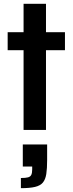

<svg xmlns="http://www.w3.org/2000/svg" viewBox="-20 -678 380 1002"><path d="M103 0V-416H20V-510H103V-658H220V-510H319V-416H220V0ZM89 304V251Q114 251 126.5 247.5Q139 244 143.5 234Q148 224 148 206V191H99V76H226V157Q226 202 221.5 230.5Q217 259 203.5 275Q190 291 162.5 297.5Q135 304 89 304Z"/></svg>

Font: Saira SemiCondensed SemiBold
Style: Regular
Weight: 600
Width: 4
Designer: Hector Gatti with collaboration of the Omnibus-Type team
Foundry: Omnibus-Type
Version: Version 1.101